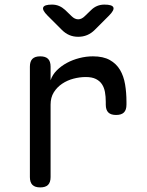

<svg xmlns="http://www.w3.org/2000/svg" viewBox="-20 -805 640 835"><path d="M155 10Q132 10 121 -1Q110 -12 110 -35V-515Q110 -538 121 -549Q132 -560 155 -560Q178 -560 189 -549Q200 -538 200 -515V-456Q208 -480 227 -499Q246 -518 271 -531.5Q296 -545 325.5 -552.5Q355 -560 384 -560Q429 -560 457.5 -544Q486 -528 502 -501Q518 -474 524 -438Q530 -402 530 -362V-350Q530 -327 519 -316Q508 -305 485 -305Q462 -305 451 -316Q440 -327 440 -350V-362Q440 -385 436.5 -404.5Q433 -424 423.5 -438.5Q414 -453 397 -461.5Q380 -470 353 -470Q327 -470 300 -463Q273 -456 250.5 -441Q228 -426 214 -403.5Q200 -381 200 -350V-35Q200 -12 189 -1Q178 10 155 10ZM206 -785Q223 -785 237 -779Q251 -773 263 -762L291 -735Q305 -721 320 -721Q335 -721 349 -735L376 -761Q388 -773 402.5 -779Q417 -785 434 -785Q468 -785 473 -773Q478 -761 454 -737L392 -675Q377 -660 359 -652.5Q341 -645 320 -645Q299 -645 281.5 -652.5Q264 -660 249 -675L186 -738Q163 -761 168 -773Q173 -785 206 -785Z"/></svg>

Font: Maple Mono
Style: Regular
Weight: 400
Monospace: yes
Designer: subframe7536
Version: Version 7.300